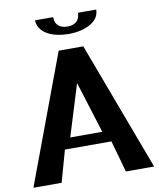

<svg xmlns="http://www.w3.org/2000/svg" viewBox="-96 -971 864 1045"><g transform="rotate(-10 336.0 -448.0)"><path d="M3 0H159L208 -175H465L514 0H670L404 -711H268ZM170 -896C170 -881 174 -867 182 -854C205 -815 262 -791 339 -791C364 -791 387 -794 408 -799C463 -813 508 -843 508 -896H407C407 -855 382 -832 339 -832C296 -832 270 -853 270 -896ZM248 -235 336 -520 425 -235Z"/></g></svg>

Font: Aerodynamic
Style: Regular
Weight: 500
Designer: Google
Version: Version 2.000980; 2014